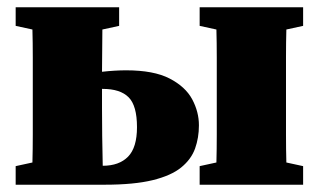

<svg xmlns="http://www.w3.org/2000/svg" viewBox="-20 -507 875 527"><path d="M528 -436V-487H812V-436L766 -426Q765 -390 765 -349Q765 -308 765 -277V-210Q765 -179 765 -138Q765 -97 766 -61L812 -51V0H528V-51L574 -61Q575 -97 575 -138Q575 -179 575 -210V-277Q575 -308 575 -349Q575 -390 574 -426ZM23 -436V-487H307V-436L261 -426Q261 -399 260.5 -368.5Q260 -338 260 -310Q278 -312 294.5 -313Q311 -314 326 -314Q402 -314 445.5 -291.5Q489 -269 507.5 -234.5Q526 -200 526 -163Q526 -129 515.5 -99.5Q505 -70 477.5 -47.5Q450 -25 399 -12.5Q348 0 267 0H23V-51L69 -61Q70 -97 70 -138Q70 -179 70 -210V-277Q70 -308 70 -349Q70 -390 69 -426ZM260 -210Q260 -177 260.5 -133.5Q261 -90 262 -52Q307 -52 331.5 -77Q356 -102 356 -158Q356 -217 333 -240Q310 -263 262 -263H260Z"/></svg>

Font: Source Serif Pro Black
Style: Regular
Weight: 900
Designer: Frank Grießhammer
Foundry: Adobe Systems Incorporated
Version: Version 3.001;hotconv 1.0.111;makeotfexe 2.5.65597